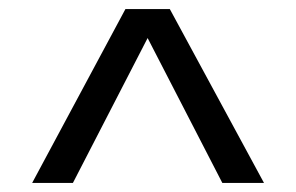

<svg xmlns="http://www.w3.org/2000/svg" viewBox="-20 -675 654 424"><path d="M141 -271H51L257 -655H355L563 -271H471L306 -591Z"/></svg>

Font: Intel One Mono
Style: Regular
Weight: 400
Monospace: yes
Designer: Fred Shallcrass
Foundry: Frere-Jones Type LLC
Version: Version 1.400;hotconv 1.1.0;makeotfexe 2.6.0;FJTRelease1.4